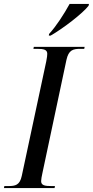

<svg xmlns="http://www.w3.org/2000/svg" viewBox="-50 -951 470 971"><path d="M198 -779 197 -771H206C271 -808 370 -885 398 -922L400 -931H302C274 -880 234 -818 198 -779ZM-30 0H226L228 -10H210C178 -10 158 -13 158 -35C158 -44 161 -60 165 -78L286 -648C297 -698 319 -704 356 -704H376L378 -714H121L119 -704H138C171 -704 189 -700 189 -679C189 -672 188 -661 184 -641L60 -61C50 -15 28 -10 -8 -10H-28Z"/></svg>

Font: Noto Serif Display ExtraCondensed Medium
Style: Italic
Weight: 500
Width: 2
Italic angle: -12°
Designer: Monotype Design Team
Foundry: Monotype Imaging Inc.
Version: Version 2.009